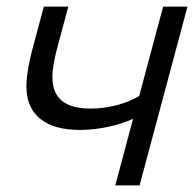

<svg xmlns="http://www.w3.org/2000/svg" viewBox="-20 -560 586 580"><path d="M328.2 0H401.7L546.3 -540H472.8L400.5 -270C361.2 -246.5 307.3 -232 253.8 -232C174.5 -232 138.3 -264.3 138.3 -327.2C138.3 -332.1 138.5 -337.2 138.9 -342.5C140.9 -368.5 148.4 -398.5 154.5 -421L186.3 -540H112.3L80.5 -421C76.2 -405 61.7 -351 60.1 -309.5C59.9 -306 59.8 -302.6 59.8 -299.2C59.8 -213.8 116.2 -167.5 221.5 -167.5C282 -167.5 341.1 -182.5 382 -201Z"/></svg>

Font: Manrope
Style: RegularItalic
Weight: 400
Italic angle: -15°
Designer: Mikhail Sharanda
Foundry: Mikhail Sharanda
Version: Version 4.502;hotconv 1.0.109;makeotfexe 2.5.65596